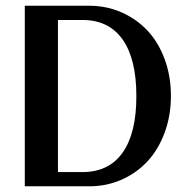

<svg xmlns="http://www.w3.org/2000/svg" viewBox="-20 -653 654 673"><path d="M66.9 -632.8H293.9Q353 -632.8 405.5 -609.9Q458 -586.9 496.3 -546.4Q534.7 -505.9 556.9 -446.3Q579.1 -386.7 579.1 -316.9Q579.1 -247.1 556.9 -187.5Q534.7 -127.9 496.3 -86.9Q458 -45.9 405.5 -22.9Q353 0 293.9 0H66.9ZM183.1 -583V-49.8H269Q361.3 -49.8 409.7 -117.9Q458 -186 458 -315.9Q458 -446.3 409.7 -514.6Q361.3 -583 269 -583Z"/></svg>

Font: Resagokr
Style: Bold
Weight: 600
Designer: gluk
Foundry: gluk
Version: Version 0.95